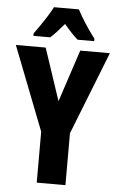

<svg xmlns="http://www.w3.org/2000/svg" viewBox="-61 -972 620 1013"><g transform="rotate(5 249.0 -465.0)"><path d="M250 -438 341 -714H498L325 -275V0H173V-270L0 -714H158ZM315 -930Q332 -897 356.5 -859Q381 -821 410 -783V-770H322Q306 -784 288 -803Q270 -822 249 -847Q228 -822 209.5 -802Q191 -782 177 -770H88V-783Q102 -802 121 -829.5Q140 -857 157 -884.5Q174 -912 183 -930Z"/></g></svg>

Font: Noto Sans Lao Looped ExtraCondensed ExtraBold
Style: Regular
Weight: 800
Width: 2
Designer: Mark Frömberg, Ben Mitchell
Foundry: The Fontpad Ltd
Version: Version 1.002; ttfautohint (v1.8.4.7-5d5b)